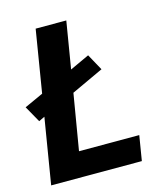

<svg xmlns="http://www.w3.org/2000/svg" viewBox="-110 -822 796 908"><g transform="rotate(-15 288.0 -367.5)"><path d="M28 0H472L492 -122H197L243 -396L400 -469L356 -549L261 -505L299 -735H149L99 -430L7 -388L52 -308L81 -322Z"/></g></svg>

Font: Iosevka Sparkle Heavy
Style: Italic
Weight: 900
Italic angle: -9°
Designer: Belleve Invis
Foundry: Belleve Invis
Version: Version 4.5.0; ttfautohint (v1.8.3)